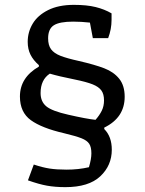

<svg xmlns="http://www.w3.org/2000/svg" viewBox="-20 -643 595 790"><path d="M95 99 119 34Q155 46 184 50.5Q213 55 254 55Q303 55 346 45Q356 11 356 -12Q356 -38 347 -51.5Q338 -65 315.5 -74Q293 -83 243 -95Q152 -116 107 -148.5Q62 -181 62 -246Q62 -324 140 -369V-375Q117 -395 105.5 -418Q94 -441 94 -471Q94 -511 114.5 -545.5Q135 -580 178 -601.5Q221 -623 284 -623Q337 -623 373.5 -614Q410 -605 439 -588V-561Q439 -523 425 -486H362L350 -550Q314 -554 281 -554Q225 -554 201.5 -539Q178 -524 178 -485Q178 -457 190 -440.5Q202 -424 228.5 -413.5Q255 -403 305 -392Q370 -377 409 -362Q448 -347 470.5 -319Q493 -291 493 -245Q493 -159 409 -118V-112Q440 -81 440 -27Q440 38 392.5 82.5Q345 127 249 127Q207 127 173.5 121Q140 115 95 99ZM408 -230Q408 -256 397 -271Q386 -286 361 -296Q336 -306 287 -316Q222 -329 185 -340Q147 -315 147 -260Q147 -225 170.5 -205.5Q194 -186 261 -171Q335 -154 373 -150Q389 -168 398.5 -187Q408 -206 408 -230Z"/></svg>

Font: Athiti Medium
Style: Regular
Weight: 500
Designer: CadsonDemak Team
Foundry: CadsonDemak
Version: Version 1.033